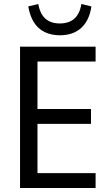

<svg xmlns="http://www.w3.org/2000/svg" viewBox="-20 -938 555 958"><path d="M80 0V-705H457V-631H167V-394H434V-320H167V-74H457V0ZM279 -762Q235 -762 202 -778.5Q169 -795 149 -827Q129 -859 121 -906L171 -918Q180 -868 207 -844.5Q234 -821 278 -821Q324 -821 351 -845Q378 -869 386 -918L436 -906Q426 -836 385.5 -799Q345 -762 279 -762Z"/></svg>

Font: Nunito Sans 10pt Condensed Medium
Style: Regular
Weight: 500
Width: 3
Designer: Vernon Adams
Foundry: Vernon Adams
Version: Version 3.101;gftools[0.9.27]